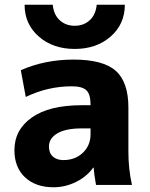

<svg xmlns="http://www.w3.org/2000/svg" viewBox="-20 -782 634 812"><path d="M84 -762H203Q207 -720 232.5 -696.5Q258 -673 296 -673Q334 -673 359.5 -696.5Q385 -720 389 -762H508Q508 -680 448 -627.5Q388 -575 296 -575Q204 -575 144 -627.5Q84 -680 84 -762ZM291 -530Q416 -530 469.5 -482.5Q523 -435 523 -327V-140Q523 -68 538 0H386Q378 -45 376 -73H374Q347 -35 301.5 -12.5Q256 10 206 10Q131 10 86 -32Q41 -74 41 -147Q41 -233 114.5 -285Q188 -337 326 -337H363V-339Q363 -383 345.5 -400Q328 -417 284 -417Q182 -417 89 -372L68 -485Q169 -530 291 -530ZM187 -162Q187 -135 203.5 -120Q220 -105 248 -105Q298 -105 330.5 -136Q363 -167 363 -215V-239H326Q258 -239 222.5 -218Q187 -197 187 -162Z"/></svg>

Font: M PLUS 1p ExtraBold
Style: Regular
Weight: 800
Version: Version 1.062